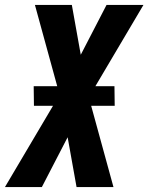

<svg xmlns="http://www.w3.org/2000/svg" viewBox="-45 -755 599 775"><path d="M-25 0 169 -328H92L91 -407H186L96 -735H245L281 -534L385 -735H534L340 -407H417L418 -328H323L413 0H264L228 -201L124 0Z"/></svg>

Font: Iosevka Heavy Oblique
Style: Regular
Weight: 900
Italic angle: -9°
Monospace: yes
Designer: Belleve Invis
Foundry: Belleve Invis
Version: Version 32.5.0; ttfautohint (v1.8.4)